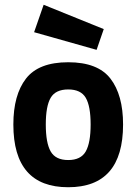

<svg xmlns="http://www.w3.org/2000/svg" viewBox="-20 -773 572 805"><path d="M496 -251Q496 12 266 12Q36 12 36 -251Q36 -375 89 -443.5Q142 -512 266 -512Q390 -512 443 -443.5Q496 -375 496 -251ZM192.5 -138Q213 -102 266 -102Q319 -102 339.5 -138Q360 -174 360 -251Q360 -328 339.5 -363Q319 -398 266 -398Q213 -398 192.5 -363Q172 -328 172 -251Q172 -174 192.5 -138ZM163 -753 415 -651 385 -564 123 -638Z"/></svg>

Font: Titillium-CLs Web
Style: CLs-Bold
Weight: 700
Version: Version 1.002;PS 57.000;hotconv 1.0.70;makeotf.lib2.5.55311